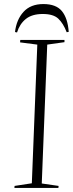

<svg xmlns="http://www.w3.org/2000/svg" viewBox="-20 -927 359 947"><path d="M164 -707 79 -718 80 -730H298V-719L213 -707L186 -22L269 -10L268 0H51L52 -10L137 -23ZM309 -768Q292 -812 267.5 -835Q243 -858 191 -858Q138 -858 107.5 -833.5Q77 -809 64 -767L54 -769Q61 -830 96 -868.5Q131 -907 194 -907Q257 -907 285.5 -872Q314 -837 319 -770Z"/></svg>

Font: Display Extralight
Style: Italic
Weight: 200
Italic angle: -2°
Designer: Latin by Veronika Burian and Jose Scaglione. Greek by Irene Vlachou. Cyrillic by Vera Evstafieva
Foundry: TypeTogether
Version: Version 3.002